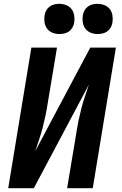

<svg xmlns="http://www.w3.org/2000/svg" viewBox="-20 -984 640 1004"><path d="M23 0 144 -735H278L229 -441Q224 -409 217.5 -378Q211 -347 203 -316Q195 -285 184.5 -254Q174 -223 164 -193L452 -735H586L465 0H331L380 -294Q385 -326 391.5 -357Q398 -388 406 -419Q414 -450 424.5 -481Q435 -512 445 -542L157 0ZM490 -806Q471 -806 454 -813Q437 -820 426.5 -834Q416 -848 413 -866.5Q410 -885 413 -904Q415 -917 422 -929.5Q429 -942 440 -950Q451 -958 464 -961Q477 -964 490 -964Q509 -964 526.5 -957Q544 -950 554.5 -936Q565 -922 568 -903.5Q571 -885 568 -866Q566 -853 559 -840.5Q552 -828 541 -820Q530 -812 516.5 -809Q503 -806 490 -806ZM290 -806Q271 -806 254 -813Q237 -820 226.5 -834Q216 -848 213 -866.5Q210 -885 213 -904Q215 -917 222 -929.5Q229 -942 240 -950Q251 -958 264 -961Q277 -964 290 -964Q309 -964 326.5 -957Q344 -950 354.5 -936Q365 -922 368 -903.5Q371 -885 368 -866Q366 -853 359 -840.5Q352 -828 341 -820Q330 -812 316.5 -809Q303 -806 290 -806Z"/></svg>

Font: Iosevka Curly XBdEx
Style: Italic
Weight: 800
Width: 7
Italic angle: -9°
Monospace: yes
Designer: Belleve Invis
Foundry: Belleve Invis
Version: Version 11.1.0; ttfautohint (v1.8.3)